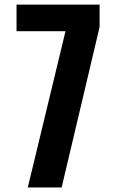

<svg xmlns="http://www.w3.org/2000/svg" viewBox="-20 -830 509 850"><path d="M103 0 270 -691.9H53.2V-809.6H420.9V-710.4L252.9 0Z"/></svg>

Font: Oswald
Style: DemiBold
Weight: 600
Designer: Vernon Adams
Foundry: Vernon Adams
Version: 3.0; ttfautohint (v0.95) -l 8 -r 50 -G 200 -x 0 -w "G" -W -c